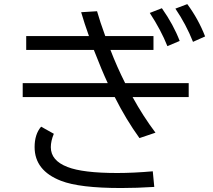

<svg xmlns="http://www.w3.org/2000/svg" viewBox="-20 -878 1040 937"><path d="M107.9 -702.1H414.1Q392.1 -763.2 376 -818.4L453.6 -823.2Q467.8 -772.9 493.7 -702.1H729V-634.3H519Q550.3 -552.7 590.8 -472.2H900.9V-404.3H627Q678.2 -311 738.8 -230.5L660.6 -204.1Q594.7 -295.4 540 -404.3H90.8V-472.2H505.9Q477.5 -532.7 438 -634.3H107.9ZM796.9 -652.8Q766.1 -730.5 710.9 -814.9L770 -837.9Q826.7 -757.3 856.9 -678.2ZM732.9 34.2Q647 39.6 571.3 39.6Q367.7 39.6 277.8 4.4Q148.9 -45.4 148.9 -160.2Q148.9 -223.1 180.7 -259.8L242.7 -225.1Q228 -189.9 228 -159.7Q228 -94.2 309.6 -63Q384.3 -33.7 552.7 -33.7Q630.9 -33.7 725.6 -42ZM921.9 -673.8Q887.7 -759.8 835.9 -835.9L894 -857.9Q948.2 -784.7 981 -700.2Z"/></svg>

Font: FORM UDPGothic
Style: Regular
Weight: 400
Foundry: Pronama LLC
Version: Version 1.05101